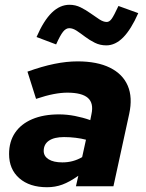

<svg xmlns="http://www.w3.org/2000/svg" viewBox="-20 -780 610 804"><path d="M177 4Q104 4 61 -33.5Q18 -71 18 -135Q18 -187 43 -224Q68 -261 115 -281Q162 -301 227 -301Q260 -301 293.5 -294.5Q327 -288 358 -277L363 -302Q373 -348 348 -370Q323 -392 262 -392Q236 -392 204.5 -386Q173 -380 131 -366L95 -480Q156 -502 207.5 -512.5Q259 -523 305 -523Q387 -523 440.5 -496.5Q494 -470 515 -421Q536 -372 521 -303L455 0H298L308 -44Q271 -18 241 -7Q211 4 177 4ZM241 -100Q264 -100 284.5 -105.5Q305 -111 324 -122L340 -195Q321 -200 297 -203Q273 -206 248 -206Q207 -206 185 -191Q163 -176 163 -148Q163 -126 183.5 -113Q204 -100 241 -100ZM215 -594 133 -625Q163 -694 197 -727Q231 -760 271 -760Q296 -760 318 -749Q340 -738 359.5 -724Q379 -710 396 -699Q413 -688 427 -688Q438 -688 447.5 -701Q457 -714 476 -755L559 -725Q529 -657 496 -623.5Q463 -590 425 -590Q399 -590 377 -601Q355 -612 336.5 -626Q318 -640 301.5 -651Q285 -662 270 -662Q256 -662 244 -647Q232 -632 215 -594Z"/></svg>

Font: Red Hat Text VF
Style: Italic
Weight: 300
Italic angle: -12°
Designer: Pentagram, MCKL
Foundry: Pentagram, MCKL
Version: Version 1.023